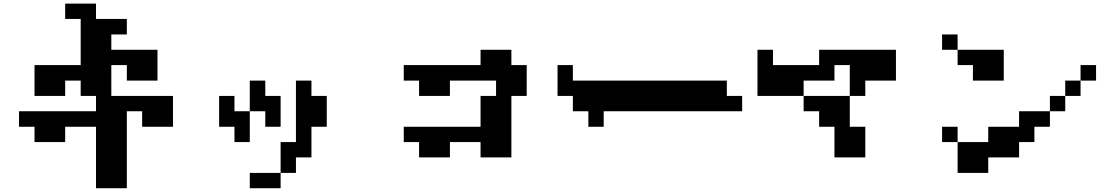

<svg xmlns="http://www.w3.org/2000/svg" viewBox="-20 -879 6040 1040"><path d="M83 -192.4V-276.4H500V-359.4H417V-442.4H333V-359.4H167V-526.4H417V-776.4H333V-859.4H500V-776.4H667V-692.4H583V-609.4H833V-442.4H667V-526.4H583V-359.4H917V-192.4H750V-276.4H667V140.6H500V-192.4H333V-109.4H167V-192.4Z M1167 -192.4V-359.4H1250V-276.4H1333V-442.4H1417V-359.4H1500V-192.4H1417V-276.4H1333V-109.4H1250V-192.4ZM1500 57.6V-109.4H1583V-442.4H1667V-359.4H1750V-192.4H1667V-26.4H1583V57.6ZM1500 57.6V140.6H1333V57.6Z M2167 -109.4V-192.4H2583V-359.4H2667V-442.4H2417V-359.4H2250V-442.4H2167V-526.4H2583V-609.4H2750V-526.4H2833V-359.4H2750V-26.4H2583V-109.4H2417V-26.4H2250V-109.4Z M3000 -359.4V-526.4H3083V-442.4H3917V-359.4H4000V-276.4H3250V-192.4H3167V-276.4H3083V-359.4Z M4083 -359.4V-609.4H4167V-526.4H4417V-609.4H4833V-442.4H4667V-359.4H4583V-192.4H4667V-26.4H4500V-192.4H4417V-276.4H4333V-359.4ZM4333 -359.4H4583V-526.4H4500V-442.4H4333Z M5083 -609.4V-692.4H5167V-609.4ZM5083 -109.4V-192.4H5167V-109.4ZM5167 -609.4H5417V-442.4H5250V-526.4H5167ZM5833 -442.4V-359.4H5750V-276.4H5667V-192.4H5583V-109.4H5500V-26.4H5333V57.6H5167V-109.4H5333V-192.4H5500V-276.4H5667V-359.4H5750V-442.4ZM5833 -442.4V-526.4H5917V-442.4Z"/></svg>

Font: KH Dot Dougenzaka 12
Style: Regular
Weight: 400
Designer: Original version for X68000 by Keitarou Hiraki (http://hp.vector.co.jp/authors/VA000874/) / TrueType conversion by Homem
Version: Version 1.00.20150527